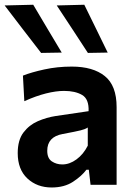

<svg xmlns="http://www.w3.org/2000/svg" viewBox="-35 -798 576 829"><path d="M188 11.5Q125 11.5 83.2 -27.5Q41.5 -66.5 41.5 -137Q41.5 -193 66.2 -225.8Q91 -258.5 128.5 -274.8Q166 -291 205 -297L347.5 -318Q349.5 -370.5 319.5 -388Q289.5 -405.5 241.5 -405.5Q207 -405.5 163.2 -394.5Q119.5 -383.5 70 -361L64 -471.5Q100.5 -486 156.5 -498.2Q212.5 -510.5 275 -510.5Q366.5 -510.5 417.5 -469.5Q468.5 -428.5 468.5 -335.5V0H356L348.5 -65H338Q317.5 -37.5 280 -13Q242.5 11.5 188 11.5ZM234 -88Q265.5 -88 295.2 -109.8Q325 -131.5 344 -169V-247.5Q334 -240.5 313.2 -235.2Q292.5 -230 236 -219.5Q169 -207.5 169 -147Q169 -114.5 188.8 -101.2Q208.5 -88 234 -88ZM142.5 -569.5Q104 -619 64.8 -670.2Q25.5 -721.5 -15 -774.5L108.5 -777.5Q139 -726 169.8 -674.2Q200.5 -622.5 231.5 -571ZM344.5 -569.5Q312 -619 278.5 -670.5Q244.5 -721.5 210 -774.5L329 -777.5Q354.5 -726 379.5 -674.5Q404.5 -623 430 -571Z"/></svg>

Font: Heraclito SemiBold
Style: Regular
Weight: 600
Designer: Kostas Bartsokas (font) & Cristiano Sobral (main changes)
Foundry: Kostas Bartsokas (font) & Cristiano Sobral (main changes)
Version: Version 1.00;July 8, 2020;FontCreator 13.0.0.2655 64-bit